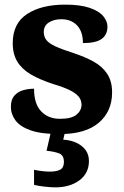

<svg xmlns="http://www.w3.org/2000/svg" viewBox="-20 -569 536 829"><path d="M238 10Q159 10 113 -6Q67 -22 47 -49Q27 -76 27 -108Q27 -139 42 -156Q57 -173 80 -179.5Q103 -186 127 -186Q127 -120 158 -88Q189 -56 239 -56Q289 -56 310.5 -74Q332 -92 332 -117Q332 -137 319.5 -152Q307 -167 280.5 -180Q254 -193 210 -206Q152 -225 113.5 -247.5Q75 -270 55 -302.5Q35 -335 35 -383Q35 -468 97 -508.5Q159 -549 261 -549Q327 -549 367.5 -535Q408 -521 426 -499Q444 -477 444 -454Q444 -419 419 -401Q394 -383 338 -383Q338 -433 312.5 -459.5Q287 -486 245 -486Q213 -486 191 -472Q169 -458 169 -431Q169 -411 180 -396.5Q191 -382 219 -369Q247 -356 297 -340Q346 -324 384 -303Q422 -282 443 -250Q464 -218 464 -170Q464 -88 406.5 -39Q349 10 238 10ZM218 240Q202 240 173.5 237Q145 234 127 229V164Q145 168 163.5 170Q182 172 195 172Q224 172 240 163.5Q256 155 256 130Q256 101 234.5 93Q213 85 181 82L202 -9H263L253 34Q286 36 311 48Q336 60 350 79.5Q364 99 364 126Q364 179 323 209.5Q282 240 218 240Z"/></svg>

Font: Noto Serif Gujarati ExtraBold
Style: Regular
Weight: 800
Version: Version 2.102